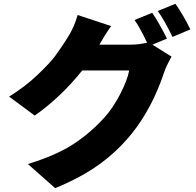

<svg xmlns="http://www.w3.org/2000/svg" viewBox="-20 -898 1040 1018"><path d="M865.2 -693.4 788.1 -661.1 889.6 -597.7Q860.4 -545.9 850.6 -515.6Q787.1 -324.2 677.7 -188.5Q602.5 -95.7 506.3 -26.4Q410.2 43 272.5 99.6L127.9 -28.3Q277.3 -74.2 368.7 -133.8Q460 -193.4 533.2 -274.4Q579.1 -325.2 617.2 -398.9Q655.3 -472.7 665 -524.4H416Q301.8 -381.8 164.1 -285.2L28.3 -385.7Q110.4 -436.5 176.8 -499Q243.2 -561.5 273.4 -602.5Q303.7 -643.6 338.9 -699.2Q375 -756.8 391.6 -818.4L569.3 -759.8Q537.1 -714.8 506.8 -661.1H668Q718.8 -661.1 759.8 -671.9Q721.7 -752 693.4 -792L787.1 -830.1Q823.2 -777.3 865.2 -693.4ZM816.4 -839.8 910.2 -877.9Q954.1 -814.5 989.3 -742.2L894.5 -702.1Q853.5 -788.1 816.4 -839.8Z"/></svg>

Font: Gen Shin Gothic Monospace Heavy
Style: Bold
Weight: 800
Designer: [Source Han Sans]
Ryoko NISHIZUKA  (kana & ideographs); Paul D. Hunt (Latin, Greek & Cyrillic); Wenlong ZHANG  (bopomofo
Version: Version 1.002.20150607